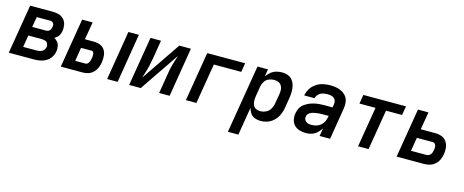

<svg xmlns="http://www.w3.org/2000/svg" viewBox="-40 -1165 4831 1997"><g transform="rotate(15 2376.0 -166.5)"><path d="M14 0H288Q314 0 340 -4Q366 -8 391.5 -18.5Q417 -29 438.5 -47.5Q460 -66 472.5 -91Q485 -116 489 -141Q493 -168 489 -194Q485 -220 469.5 -239.5Q454 -259 432 -272Q449 -281 463.5 -295Q478 -309 485 -327Q492 -345 495 -363Q501 -397 494.5 -430Q488 -463 466.5 -487Q445 -511 413 -520.5Q381 -530 346 -530H102ZM329 -322H180L199 -433H346Q360 -433 371 -425Q382 -417 384.5 -403.5Q387 -390 384 -376Q382 -362 375.5 -349Q369 -336 356 -329Q343 -322 329 -322ZM143 -97 164 -225H308Q328 -225 346.5 -219Q365 -213 373.5 -195Q382 -177 379 -158Q376 -143 367.5 -130Q359 -117 345 -109.5Q331 -102 316.5 -99.5Q302 -97 288 -97Z M1073 0H1186L1273 -530H1160ZM574 0H814Q844 0 873 -10.5Q902 -21 924.5 -44Q947 -67 958.5 -95.5Q970 -124 975 -153Q980 -188 977.5 -223Q975 -258 957.5 -286Q940 -314 908.5 -327Q877 -340 841 -340H743L775 -530H662ZM703 -97 727 -243H842Q853 -243 859 -233.5Q865 -224 866 -213Q867 -202 866.5 -191Q866 -180 864 -169Q861 -153 856.5 -138.5Q852 -124 841 -110.5Q830 -97 814 -97Z M1310 0H1435L1722 -422Q1712 -387 1700.5 -352.5Q1689 -318 1681 -283Q1673 -248 1668 -212L1633 0H1746L1833 -530H1708L1421 -108Q1431 -143 1442.5 -178Q1454 -213 1462 -248Q1470 -283 1476 -318L1511 -530H1398Z M1921 0H2034L2106 -433H2401L2417 -530H2009Z M2428 205H2541L2591 -97Q2598 -67 2615.5 -41Q2633 -15 2662.5 -3.5Q2692 8 2725 8Q2755 8 2786 0Q2817 -8 2844 -27Q2871 -46 2890.5 -72.5Q2910 -99 2921 -129Q2932 -159 2937 -189L2955 -299Q2961 -333 2961.5 -366.5Q2962 -400 2954.5 -431.5Q2947 -463 2928.5 -488.5Q2910 -514 2879.5 -526Q2849 -538 2815 -538Q2784 -538 2752.5 -529.5Q2721 -521 2694.5 -499.5Q2668 -478 2650 -451L2663 -530H2550ZM2695 -89Q2670 -89 2649 -100Q2628 -111 2619 -133Q2610 -155 2609.5 -179Q2609 -203 2613 -228L2631 -338Q2636 -366 2652.5 -392Q2669 -418 2697.5 -429.5Q2726 -441 2754 -441Q2778 -441 2799.5 -432.5Q2821 -424 2833 -405Q2845 -386 2847 -362.5Q2849 -339 2845 -315L2826 -205Q2821 -174 2804 -145.5Q2787 -117 2756.5 -103Q2726 -89 2695 -89Z M3216 8Q3247 8 3277.5 -2Q3308 -12 3332.5 -34.5Q3357 -57 3375 -85L3361 0H3474L3530 -342Q3536 -377 3531.5 -410.5Q3527 -444 3507.5 -470Q3488 -496 3459 -511.5Q3430 -527 3396.5 -532.5Q3363 -538 3328 -538Q3291 -538 3252.5 -529Q3214 -520 3180 -496.5Q3146 -473 3125 -438.5Q3104 -404 3097 -366H3208Q3213 -390 3233 -409.5Q3253 -429 3278.5 -435Q3304 -441 3328 -441Q3347 -441 3365.5 -437.5Q3384 -434 3398 -423Q3412 -412 3417.5 -394.5Q3423 -377 3420 -358L3414 -322H3331Q3303 -322 3275 -320Q3247 -318 3219 -311.5Q3191 -305 3163.5 -293Q3136 -281 3112 -262.5Q3088 -244 3074.5 -217Q3061 -190 3057 -162Q3051 -127 3058.5 -92.5Q3066 -58 3089.5 -34.5Q3113 -11 3146.5 -1.5Q3180 8 3216 8ZM3247 -89Q3226 -89 3206.5 -95.5Q3187 -102 3176.5 -120Q3166 -138 3170 -160Q3172 -175 3183.5 -187.5Q3195 -200 3209.5 -206.5Q3224 -213 3239.5 -216.5Q3255 -220 3270 -222Q3285 -224 3300.5 -225Q3316 -226 3331 -226H3398L3395 -211Q3391 -186 3379 -162Q3367 -138 3345.5 -120.5Q3324 -103 3298.5 -96Q3273 -89 3247 -89Z M3775 0H3888L3960 -433H4133L4149 -530H3690L3674 -433H3847Z M4190 0H4487Q4517 0 4547.5 -9Q4578 -18 4603 -40.5Q4628 -63 4641 -92Q4654 -121 4659 -151Q4665 -188 4661 -223.5Q4657 -259 4637 -287.5Q4617 -316 4584 -328Q4551 -340 4514 -340H4359L4391 -530H4278ZM4319 -97 4343 -243H4514Q4531 -243 4540.5 -229.5Q4550 -216 4550.5 -199.5Q4551 -183 4548 -166Q4545 -150 4539 -134Q4533 -118 4518 -107.5Q4503 -97 4487 -97Z"/></g></svg>

Font: Iosevka Sparkle SmBdObl
Style: Regular
Weight: 600
Italic angle: -9°
Designer: Belleve Invis
Foundry: Belleve Invis
Version: Version 4.5.0; ttfautohint (v1.8.3)